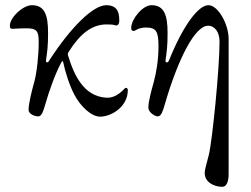

<svg xmlns="http://www.w3.org/2000/svg" viewBox="-20 -434 968 739"><path d="M365 15C410 15 472 -24 472 -87C472 -91 470 -96 464 -96C459 -96 433 -55 388 -58C303 -64 266 -142 242 -220C240 -226 241 -229 246 -237C288 -303 333 -340 390 -340C428 -340 417 -336 427 -336C435 -336 439 -344 439 -352C439 -375 439 -414 389 -414C338 -414 252 -328 172 -205C165 -194 165 -194 162 -194C159 -194 156 -197 157 -201C162 -238 165 -255 165 -307C165 -376 152 -414 103 -414C68 -414 18 -367 18 -335C18 -325 21 -323 28 -323C35 -323 51 -325 82 -325C121 -325 129 -315 129 -273C129 -221 122 -156 112 -119C101 -80 90 -33 90 -12C90 7 117 14 127 14C141 14 147 -8 153 -28C171 -90 191 -146 215 -192C219 -199 222 -201 223 -196C230 -160 247 -106 266 -70C290 -24 332 15 365 15Z M836 285C852 285 860 265 860 235V-284C860 -340 820 -414 782 -414C745 -414 687 -341 632 -205C627 -193 625 -194 622 -194C619 -194 616 -197 617 -201C622 -238 625 -255 625 -307C625 -376 612 -414 563 -414C528 -414 485 -359 485 -327C485 -317 488 -315 495 -315C502 -315 511 -328 542 -328C581 -328 590 -313 590 -256C590 -204 582 -156 572 -119C561 -80 551 -41 551 -20C551 -1 577 14 587 14C601 14 607 -8 613 -28C666 -211 731 -335 781 -335C807 -335 825 -310 825 -274C825 -169 797 108 784 161C777 191 768 217 768 231C767 266 802 285 836 285Z"/></svg>

Font: Garamond-Math
Style: Regular
Weight: 400
Version: Version 2019-08-16